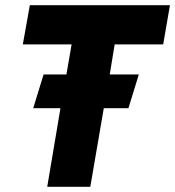

<svg xmlns="http://www.w3.org/2000/svg" viewBox="-20 -720 675 740"><path d="M108 -303H213L162 0H328L380 -303H475L515 -433H403L422 -549H609L635 -700H95L68 -549H256L236 -433H148Z"/></svg>

Font: Jost*
Style: Bold Italic
Weight: 700
Italic angle: -10°
Version: Version 3.7